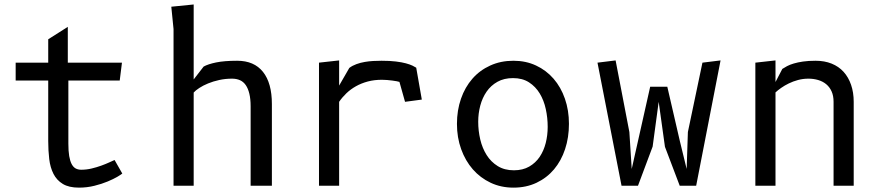

<svg xmlns="http://www.w3.org/2000/svg" viewBox="-20 -830 3940 858"><path d="M285.5 -188Q285.5 -155 289.2 -132.8Q293 -110.5 300.2 -96.8Q307.5 -83 318.2 -77.2Q329 -71.5 343 -71.5Q366.5 -71.5 389.5 -77Q412.5 -82.5 432.5 -89.8Q452.5 -97 468 -104.2Q483.5 -111.5 492 -115L526.5 -54.5Q522 -50.5 504.8 -40.2Q487.5 -30 461.2 -19Q435 -8 402 0.2Q369 8.5 333 8.5Q288 8.5 260.8 -8Q233.5 -24.5 219 -53Q204.5 -81.5 200 -119.2Q195.5 -157 195.5 -200V-470H50V-550H195.5V-654.5L283 -710V-550H525L515 -470H285.5Z M845.5 0H755.5V-700L745.5 -800L845.5 -810V-475L890 -532.5Q909.5 -543.5 946 -551Q982.5 -558.5 1040 -558.5Q1115.5 -558.5 1155.2 -508.8Q1195 -459 1195 -365V0H1100V-354.5Q1100 -388 1094.2 -411.5Q1088.5 -435 1078 -450Q1067.5 -465 1052 -471.8Q1036.5 -478.5 1017 -478.5Q987 -478.5 959.8 -472.5Q932.5 -466.5 910 -457.2Q887.5 -448 870.8 -437Q854 -426 845.5 -416.5Z M1495.5 -447.5 1541 -526.5Q1555 -537 1573 -543.5Q1591 -550 1610 -553.2Q1629 -556.5 1648.2 -557.5Q1667.5 -558.5 1685 -558.5Q1722.5 -558.5 1749 -555.2Q1775.5 -552 1793.8 -547Q1812 -542 1823 -536.8Q1834 -531.5 1840 -527.5L1865 -385L1790 -375L1765 -464Q1761 -465.5 1752.5 -467Q1744 -468.5 1733 -470Q1722 -471.5 1709.8 -472.5Q1697.5 -473.5 1686.5 -473.5Q1652.5 -473.5 1623.5 -465.8Q1594.5 -458 1570.5 -444.5Q1546.5 -431 1527.8 -413Q1509 -395 1495.5 -375V0H1405.5V-550L1495.5 -560Z M2274.5 8.5Q2219 8.5 2172.8 -13.2Q2126.5 -35 2093 -73.2Q2059.5 -111.5 2040.8 -163.5Q2022 -215.5 2022 -276.5Q2022 -337 2040 -388.8Q2058 -440.5 2091 -478.2Q2124 -516 2170.8 -537.2Q2217.5 -558.5 2274.5 -558.5Q2330 -558.5 2375.5 -537.2Q2421 -516 2453.8 -478.2Q2486.5 -440.5 2504.5 -388.8Q2522.5 -337 2522.5 -276.5Q2522.5 -215.5 2505.2 -163.5Q2488 -111.5 2455.8 -73.2Q2423.5 -35 2377.5 -13.2Q2331.5 8.5 2274.5 8.5ZM2427.5 -263Q2427.5 -303.5 2419 -342.5Q2410.5 -381.5 2392 -412.2Q2373.5 -443 2344 -462Q2314.5 -481 2272.5 -481Q2232.5 -481 2203 -464.5Q2173.5 -448 2154.5 -420.5Q2135.5 -393 2126.2 -358Q2117 -323 2117 -286Q2117 -245.5 2126.2 -206.5Q2135.5 -167.5 2154.8 -137Q2174 -106.5 2204.2 -87.8Q2234.5 -69 2276.5 -69Q2316 -69 2344.8 -85.5Q2373.5 -102 2391.8 -129.2Q2410 -156.5 2418.8 -191.2Q2427.5 -226 2427.5 -263Z M3018 -200 3048.5 -75 3054 -240 3119 -550 3200 -560 3091 0H3017.5L2951.5 -174L2923.5 -375L2896.5 -175L2831 0H2757.5L2650 -550L2731 -560L2792.5 -240L2803 -75L2885.5 -442.5H2962Z M3445.5 0H3355.5V-550L3445.5 -560V-463.5L3476 -522Q3485 -528 3497.2 -534.5Q3509.5 -541 3527 -546.2Q3544.5 -551.5 3568.5 -555Q3592.5 -558.5 3625 -558.5Q3664.5 -558.5 3696.2 -545.8Q3728 -533 3749.8 -509Q3771.5 -485 3783.2 -451Q3795 -417 3795 -375V0H3705V-375Q3705 -402 3696.2 -421.5Q3687.5 -441 3672 -453.8Q3656.5 -466.5 3636 -472.5Q3615.5 -478.5 3592.5 -478.5Q3568.5 -478.5 3546.2 -472.5Q3524 -466.5 3505 -457.2Q3486 -448 3470.8 -437.2Q3455.5 -426.5 3445.5 -417Z"/></svg>

Font: B612 Mono
Style: Regular
Weight: 400
Version: Version 1.005